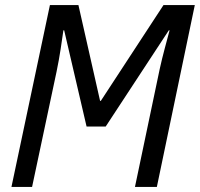

<svg xmlns="http://www.w3.org/2000/svg" viewBox="-20 -734 785 754"><path d="M25 0H106L202 -452C215 -513 223 -574 229 -615H232L320 -237H395L643 -615H646C636 -576 619 -518 607 -462L510 0H596L745 -714H622L376 -338H373L288 -714H176Z"/></svg>

Font: Noto Sans SemiCondensed
Style: Italic
Weight: 400
Width: 4
Italic angle: -12°
Designer: Monotype Design Team
Foundry: Monotype Imaging Inc.
Version: Version 2.013